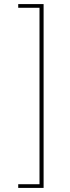

<svg xmlns="http://www.w3.org/2000/svg" viewBox="-20 -780 341 938"><path d="M193 -760V138H69V120H173V-742H69V-760Z"/></svg>

Font: IBM Plex Sans Thai Thin
Style: Regular
Weight: 100
Designer: Mike Abbink, Paul van der Laan, Pieter van Rosmalen, Ben Mitchell, Mark Frömberg
Foundry: Bold Monday
Version: Version 1.1